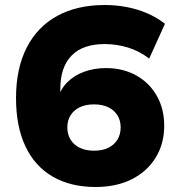

<svg xmlns="http://www.w3.org/2000/svg" viewBox="-20 -736 711 767"><path d="M362 11Q262 11 190.5 -30.5Q119 -72 81.5 -151.5Q44 -231 44 -344Q44 -462 86.5 -545.5Q129 -629 208.5 -672.5Q288 -716 399 -716Q445 -716 488 -707.5Q531 -699 569 -682.5Q607 -666 639 -641L576 -502Q537 -532 491.5 -546Q446 -560 398 -560Q356 -560 323 -549Q290 -538 267 -515Q244 -492 232.5 -458.5Q221 -425 221 -381V-344H212Q223 -382 250 -408.5Q277 -435 316.5 -449.5Q356 -464 403 -464Q472 -464 524.5 -434.5Q577 -405 606.5 -353Q636 -301 636 -234Q636 -162 602 -106.5Q568 -51 506.5 -20Q445 11 362 11ZM356 -134Q389 -134 412.5 -145.5Q436 -157 449 -178Q462 -199 462 -227Q462 -255 449 -275.5Q436 -296 412.5 -307.5Q389 -319 356 -319Q322 -319 298.5 -307.5Q275 -296 262 -275.5Q249 -255 249 -227Q249 -199 262 -178Q275 -157 299 -145.5Q323 -134 356 -134Z"/></svg>

Font: Nunito Sans 10pt SemiExpanded Black
Style: Regular
Weight: 900
Width: 6
Designer: Vernon Adams
Foundry: Vernon Adams
Version: Version 3.101;gftools[0.9.27]